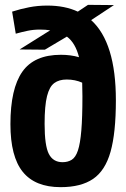

<svg xmlns="http://www.w3.org/2000/svg" viewBox="-20 -762 521 792"><path d="M165 -557 61 -558 187 -637Q168 -640 144 -640Q118 -640 94 -635Q70 -630 45 -623L30 -714Q64 -725 100 -732Q136 -739 175 -739Q248 -739 301 -714L343 -742L450 -741L356 -679Q458 -587 458 -348Q458 -214 436 -136Q414 -58 364 -24Q314 10 230 10Q125 10 74 -53Q23 -116 23 -250Q23 -396 72 -466Q121 -536 231 -536Q272 -536 306 -526Q291 -585 256 -611ZM164 -251Q164 -161 181.5 -127Q199 -93 238 -93Q260 -93 276 -103Q292 -113 301.5 -141.5Q311 -170 315.5 -224Q320 -278 320 -365Q320 -396 319 -421Q290 -434 255 -434Q224 -434 204 -419.5Q184 -405 174 -365.5Q164 -326 164 -251Z"/></svg>

Font: Georama SemiCondensed
Style: Bold
Weight: 700
Width: 4
Designer: Jean-Baptiste Levee
Foundry: Production Type
Version: Version 1.000